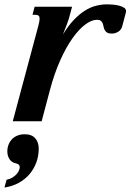

<svg xmlns="http://www.w3.org/2000/svg" viewBox="-85 -549 594 869"><path d="M354 -459.5Q330.1 -459.5 301.5 -438.5Q272.9 -417.5 243.9 -377Q214.8 -336.4 188 -276.9Q161.1 -217.3 140.6 -140.1L103.5 0H-27.3L88.9 -433.6Q94.2 -454.1 94.2 -463.9Q94.2 -474.6 89.4 -478.3Q84.5 -481.9 75.7 -481.9H62L71.8 -518.6H241.2L229 -473.1Q226.6 -463.4 218.5 -440.9Q210.4 -418.5 199.7 -392.6Q223.6 -432.1 248.8 -458.5Q273.9 -484.9 299.1 -500.7Q324.2 -516.6 349.6 -522.9Q375 -529.3 399.4 -529.3Q411.1 -529.3 426 -528.1Q440.9 -526.9 454.1 -523.4Q467.3 -520 476.3 -514.2Q485.4 -508.3 485.4 -499Q485.4 -494.1 483.9 -489.3L468.3 -430.7Q463.9 -413.6 450 -405.3Q436 -397 420.9 -397Q406.7 -397 399.7 -401.6Q392.6 -406.2 388.9 -413.1Q385.3 -419.9 383.8 -428.2Q382.3 -436.5 379.6 -443.4Q377 -450.2 371.3 -454.8Q365.7 -459.5 354 -459.5ZM-64.9 299.8 -55.2 264.6Q-38.1 260.7 -26.6 253.2Q-15.1 245.6 -8.3 237.3Q-1.5 229 1.5 220.7Q4.4 212.4 4.4 207Q4.4 201.7 0.5 197Q-3.4 192.4 -14.6 189.9Q-32.7 186 -42.2 171.1Q-51.8 156.2 -51.8 136.2Q-51.8 119.1 -45.9 104.7Q-40 90.3 -29.8 80.1Q-19.5 69.8 -5.1 64.2Q9.3 58.6 26.4 58.6Q59.1 58.6 74.7 77.1Q90.3 95.7 90.3 123.5Q90.3 156.2 79.6 185.8Q68.8 215.3 48.8 239Q28.8 262.7 0 278.6Q-28.8 294.4 -64.9 299.8Z"/></svg>

Font: Arian AMU Serif
Style: Bold Italic
Weight: 700
Italic angle: -15°
Designer: Ruben Hakobyan (Tarumian)
Foundry: Ruben Hakobyan (Tarumian)
Version: Version 1.002